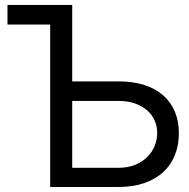

<svg xmlns="http://www.w3.org/2000/svg" viewBox="-20 -747 754 767"><path d="M268.5 -421.9H453.1Q511.7 -421.9 556.8 -407.3Q601.9 -392.8 632.5 -365.6Q663 -338.4 678.8 -300.2Q694.6 -262.1 694.6 -214.5Q694.6 -167.3 678.8 -127.7Q663 -88.1 632.5 -59.8Q601.9 -31.6 556.8 -15.8Q511.7 0 453.1 0H180.4V-649.1H9.9V-727.3H268.5ZM268.5 -76.7H453.1Q490.4 -76.7 519.4 -88.4Q548.3 -100.1 568 -119.7Q587.7 -139.2 597.8 -164.2Q608 -189.3 608 -215.9Q608 -242.2 597.8 -265.3Q587.7 -288.4 568 -305.9Q548.3 -323.5 519.4 -333.6Q490.4 -343.8 453.1 -343.8H268.5Z"/></svg>

Font: Fast_Sans
Style: Regular
Weight: 400
Designer: Rasmus Andersson
Foundry: rsms
Version: Version 3.018;git-588b23468